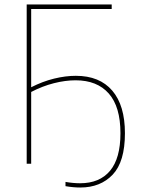

<svg xmlns="http://www.w3.org/2000/svg" viewBox="-20 -730 642 856"><path d="M338 106Q307 106 272 100V81Q289 84 305.5 85.5Q322 87 337 87Q424 87 470.5 31.5Q517 -24 517 -136Q517 -254 465 -313Q413 -372 317 -372Q271 -372 220 -359Q169 -346 119 -320V-341Q170 -367 221 -379.5Q272 -392 318 -392Q424 -392 480.5 -326Q537 -260 537 -136Q537 -9 482.5 48.5Q428 106 338 106ZM99 0V-710H478V-690H119V0Z"/></svg>

Font: Raleway Thin
Style: Regular
Weight: 100
Designer: Matt McInerney, Pablo Impallari, Rodrigo Fuenzalida
Foundry: Matt McInerney, Pablo Impallari, Rodrigo Fuenzalida
Version: Version 4.026